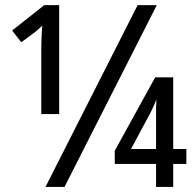

<svg xmlns="http://www.w3.org/2000/svg" viewBox="-20 -734 768 754"><path d="M158.7 0 520.5 -713.9H595.7L233.4 0ZM142.1 -286.1V-539.1Q142.1 -554.7 142.6 -570.1Q143.1 -585.4 143.8 -601.3Q144.5 -617.2 146 -633.3Q138.2 -625.5 131.6 -619.9Q125 -614.3 120.1 -609.9L63.5 -567.9L27.8 -614.3L153.8 -713.9H212.4V-286.1ZM592.8 0V-90.3H430.7V-142.1L589.4 -430.2H660.2V-148.9H711.9V-90.3H660.2V0ZM494.6 -148.9H592.8V-271Q592.8 -294.4 593 -313Q593.3 -331.5 594.2 -344.2Q590.3 -333 585 -320.8Q579.6 -308.6 572.3 -293.9Z"/></svg>

Font: Open Sans Condensed Medium
Style: Regular
Weight: 500
Width: 3
Designer: Monotype Design Team
Foundry: Monotype Imaging Inc.
Version: Version 3.000